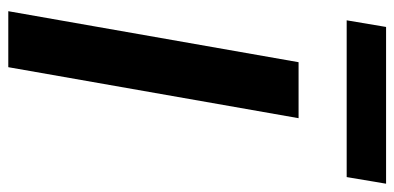

<svg xmlns="http://www.w3.org/2000/svg" viewBox="-264 -687 951 463"><g transform="rotate(90 211.5 -455.5)"><path d="M7 0 130 -700H265L142 0ZM29 -816 45 -911H423L407 -816Z"/></g></svg>

Font: DM Sans 36pt
Style: Bold Italic
Weight: 700
Italic angle: -10°
Designer: Colophon Foundry, Jonny Pinhorn
Foundry: Colophon Foundry
Version: Version 4.004;gftools[0.9.30]